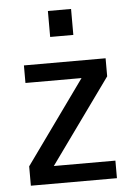

<svg xmlns="http://www.w3.org/2000/svg" viewBox="-51 -727 534 766"><g transform="rotate(-5 216.0 -344.0)"><path d="M41.5 0V-77.6L280.3 -410.2H55.7V-480.5H382.8V-408.2L139.6 -70.3H386.2V0ZM169.9 -584.5V-688.5H262.7V-584.5Z"/></g></svg>

Font: Shanti
Style: Regular
Weight: 400
Designer: Vernon Adams
Foundry: Vernon Adams
Version: Version 1.100; ttfautohint (v1.8.4)